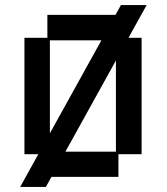

<svg xmlns="http://www.w3.org/2000/svg" viewBox="-20 -690 663 762"><path d="M60 52 460 -670H562L162 52ZM168 12V-78H77V-540H168V-631H450V-540H542V-78H450V12ZM178 -88H440V-530H178Z"/></svg>

Font: Pixelify Sans
Style: Regular
Weight: 400
Designer: Stefie Justprince
Foundry: Typecalism Foundryline
Version: Version 1.000;February 13, 2025;FontCreator 15.0.0.3015 64-b